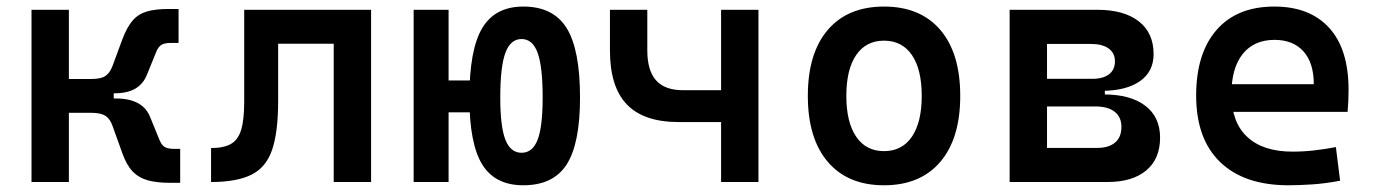

<svg xmlns="http://www.w3.org/2000/svg" viewBox="-20 -547 4142 577"><path d="M261.7 -266.6 253.9 -309.6Q284.2 -309.6 297.6 -319.3Q311 -329.1 318.4 -349.6L348.6 -431.2Q361.8 -465.8 378.7 -485.4Q395.5 -504.9 421.4 -512.5Q447.3 -520 485.4 -520H516.6V-418H493.2Q475.6 -418 465.8 -412.6Q456.1 -407.2 449.7 -391.6L421.9 -323.2Q411.1 -295.4 387.2 -281Q363.3 -266.6 323.7 -266.6ZM74.7 0V-517.6H187V0ZM179.7 -208V-309.6H321.8V-208ZM490.2 2.4Q450.7 2.4 423.3 -5.4Q396 -13.2 377.9 -32.5Q359.9 -51.8 347.7 -86.4L318.4 -168Q311.5 -188.5 297.9 -198.2Q284.2 -208 253.9 -208L261.7 -251H328.6Q409.7 -251 431.6 -194.3L459.5 -126Q465.8 -110.4 475.6 -105Q485.4 -99.6 502.9 -99.6H521.5V2.4Z M614.3 0V-102.1Q652.3 -102.1 674.1 -114.5Q695.8 -127 704.8 -157.2Q713.9 -187.5 713.9 -241.2V-517.6H815.9V-244.6Q815.9 -150.4 797.9 -97.2Q779.8 -43.9 735.6 -22Q691.4 0 614.3 0ZM982.9 0V-517.6H1095.2V0ZM739.3 -415.5V-517.6H1077.1V-415.5Z M1552.7 9.8Q1467.8 9.8 1429.2 -52.7Q1390.6 -115.2 1390.6 -253.9Q1390.6 -397.9 1429.2 -462.6Q1467.8 -527.3 1552.7 -527.3Q1642.6 -527.3 1682.9 -462.6Q1723.1 -397.9 1723.1 -253.9Q1723.1 -115.2 1682.9 -52.7Q1642.6 9.8 1552.7 9.8ZM1223.1 0V-517.6H1328.1V0ZM1265.6 -209.5V-305.2H1422.4V-209.5ZM1547.4 -87.9Q1580.6 -87.9 1595.7 -127.2Q1610.8 -166.5 1610.8 -253.9Q1610.8 -346.7 1595.7 -388.2Q1580.6 -429.7 1547.4 -429.7Q1514.2 -429.7 1498.8 -388.2Q1483.4 -346.7 1483.4 -253.9Q1483.4 -166.5 1498.8 -127.2Q1514.2 -87.9 1547.4 -87.9Z M2019.5 -180.2Q1914.6 -180.2 1863.8 -233.2Q1813 -286.1 1813 -395.5V-517.6H1925.3V-395.5Q1925.3 -335 1951.7 -305.4Q1978 -275.9 2032.7 -275.9H2175.3V-180.2ZM2147 0V-517.6H2259.3V0Z M2636.7 9.8Q2527.8 9.8 2467.8 -60.5Q2407.7 -130.9 2407.7 -258.8Q2407.7 -387.2 2467.8 -457.3Q2527.8 -527.3 2636.7 -527.3Q2745.6 -527.3 2805.7 -457.3Q2865.7 -387.2 2865.7 -258.8Q2865.7 -130.9 2805.7 -60.5Q2745.6 9.8 2636.7 9.8ZM2636.7 -92.8Q2690.9 -92.8 2720.5 -136.2Q2750 -179.7 2750 -258.8Q2750 -338.4 2720.5 -381.6Q2690.9 -424.8 2636.7 -424.8Q2582.5 -424.8 2553 -381.6Q2523.4 -338.4 2523.4 -258.8Q2523.4 -179.7 2553 -136.2Q2582.5 -92.8 2636.7 -92.8Z M3119.6 0V-102.5H3277.3Q3312 -102.5 3331.1 -118.7Q3350.1 -134.8 3350.1 -165.5Q3350.1 -195.3 3329.8 -211.2Q3309.6 -227.1 3272 -227.1H3103.5V-263.2H3296.9Q3377.4 -263.2 3421.9 -229.2Q3466.3 -195.3 3466.3 -133.3Q3466.3 -69.8 3424.8 -34.9Q3383.3 0 3307.6 0ZM3014.2 0V-517.6H3126.5V0ZM3080.1 -243.2V-291H3300.3V-243.2ZM3103.5 -273.9V-310.1H3262.7Q3294.9 -310.1 3312.7 -323.7Q3330.6 -337.4 3330.6 -362.8Q3330.6 -387.7 3311.5 -401.4Q3292.5 -415 3257.8 -415H3119.6V-517.6H3277.3Q3357.9 -517.6 3402.3 -482.9Q3446.8 -448.2 3446.8 -384.3Q3446.8 -331.5 3405.3 -302.7Q3363.8 -273.9 3288.1 -273.9Z M3852.5 9.8Q3719.2 9.8 3647 -59.8Q3574.7 -129.4 3574.7 -259.8Q3574.7 -386.7 3636 -457Q3697.3 -527.3 3809.6 -527.3Q3916 -527.3 3974.4 -463.4Q4032.7 -399.4 4032.7 -277.3Q4032.7 -242.2 4029.8 -210.9H3661.6V-293.9H3928.2Q3928.2 -358.4 3897 -392.8Q3865.7 -427.2 3810.5 -427.2Q3748.5 -427.2 3714.6 -384.8Q3680.7 -342.3 3680.7 -264.6Q3680.7 -179.7 3728.3 -135.5Q3775.9 -91.3 3864.3 -91.3Q3897 -91.3 3929.2 -95Q3961.4 -98.6 3994.6 -105L4007.3 -3.9Q3960.4 4.9 3921.4 7.3Q3882.3 9.8 3852.5 9.8Z"/></svg>

Font: Cascadia Code Medium
Style: Regular
Weight: 500
Monospace: yes
Designer: Aaron Bell
Foundry: Saja Typeworks
Version: Version 2407.024